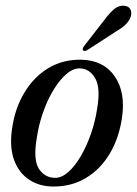

<svg xmlns="http://www.w3.org/2000/svg" viewBox="-20 -657 488 685"><path d="M269.5 -444Q349 -442.5 389 -385Q429 -327.5 415 -235.5Q404.5 -164.5 371.8 -109.2Q339 -54 287.8 -22.8Q236.5 8.5 171 8.5Q120.5 8.5 83.5 -16.2Q46.5 -41 30 -87Q13.5 -133 23 -197.5Q33 -270 66.8 -326.2Q100.5 -382.5 152.2 -413.8Q204 -445 269.5 -444ZM177 -22.5Q200.5 -22.5 224.5 -44Q248.5 -65.5 269.2 -101.5Q290 -137.5 305 -181.2Q320 -225 326.5 -269Q339.5 -344 319.5 -378Q299.5 -412 265.5 -413Q241.5 -414 216.8 -392.8Q192 -371.5 170.2 -335.2Q148.5 -299 133 -254.2Q117.5 -209.5 111 -163.5Q98 -86 119.2 -54.2Q140.5 -22.5 177 -22.5ZM352.5 -586Q371 -611 387.8 -624.8Q404.5 -638.5 423 -636.5Q440 -635 445.5 -622.8Q451 -610.5 446 -596.5Q440 -580 425.8 -567.2Q411.5 -554.5 390.5 -542.5L291 -478Q280 -472 276 -478Q272.5 -483 281 -494Z"/></svg>

Font: Fraunces 144pt S050
Style: Italic
Weight: 400
Italic angle: -16°
Version: Version 1.000; ttfautohint (v1.8.3)